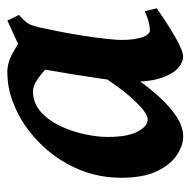

<svg xmlns="http://www.w3.org/2000/svg" viewBox="-18 -479 517 521"><g transform="rotate(-90 240.5 -218.5)"><path d="M478.5 -51.8Q437 -22.5 399.9 -1.2Q362.8 20 345.7 20Q334 20 318.1 7.6Q302.2 -4.9 290.5 -36.6Q278.8 -68.4 278.8 -126.5Q278.8 -137.7 282 -162.6Q285.2 -187.5 290 -219.2Q294.9 -251 300 -282.7Q305.2 -314.5 309.6 -339.6Q314 -364.7 315.9 -376Q319.3 -391.1 342.3 -405.8Q365.2 -420.4 394.3 -433.6Q423.3 -446.8 445.3 -457L460.4 -425.3Q444.3 -411.6 437.3 -400.6Q430.2 -389.6 423.8 -356.4Q408.7 -286.6 400.6 -227.8Q392.6 -168.9 392.6 -147.5Q392.6 -113.8 399.7 -92Q406.7 -70.3 418.5 -70.3Q428.2 -70.3 439.7 -73Q451.2 -75.7 470.7 -84ZM430.7 -400.9Q417 -391.1 404.3 -369.6Q391.6 -348.1 380.9 -330.1Q370.1 -312 361.3 -312Q355 -312 343.3 -323.5Q331.5 -335 316.4 -349.9Q301.3 -364.7 284.4 -376.2Q267.6 -387.7 251.5 -387.7Q220.7 -386.7 197.8 -366.5Q174.8 -346.2 159.7 -314.7Q144.5 -283.2 137 -248.5Q129.4 -213.9 129.4 -185.1Q129.4 -130.4 144 -103.3Q158.7 -76.2 176.8 -76.2Q192.9 -76.2 223.9 -107.7Q254.9 -139.2 293.5 -197.8L284.7 -103.5Q264.2 -73.7 238.5 -45.4Q212.9 -17.1 185.3 1.5Q157.7 20 129.9 20Q106.4 20 80.6 3.2Q54.7 -13.7 36.6 -50.8Q18.6 -87.9 18.6 -148.9Q18.6 -226.1 56.6 -294.9Q94.7 -363.8 163.6 -411.1Q189.9 -429.2 227.1 -443.1Q264.2 -457 305.2 -457Q330.6 -457 355.2 -443.6Q379.9 -430.2 399.7 -416.3Q419.4 -402.3 430.7 -400.9Z"/></g></svg>

Font: Gentium Plus
Style: Bold Italic
Weight: 700
Italic angle: -8°
Designer: Victor Gaultney, Annie Olsen, Iska Routamaa, Becca Hirsbrunner
Foundry: SIL International
Version: Version 6.101